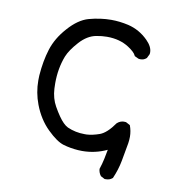

<svg xmlns="http://www.w3.org/2000/svg" viewBox="-69 -542 639 700"><g transform="rotate(10 250.0 -192.0)"><path d="M356.9 -11.7Q313.5 8.8 265.1 8.8Q257.8 8.8 250.5 8.3Q221.7 6.3 195.8 -1.2Q169.9 -8.8 134.5 -43.5Q99.1 -78.1 79.6 -129.4Q63.5 -171.9 63.5 -216.8Q63.5 -226.1 64 -235.4Q67.9 -289.1 81.8 -333.5Q95.7 -377.9 131.3 -417.5Q167 -458 204.6 -468.8Q247.6 -480.5 287.6 -480.5Q318.4 -480.5 351.1 -473.1Q393.6 -462.9 425.3 -431.2Q447.3 -409.2 447.3 -388.2Q447.3 -382.3 446.3 -380.4L439 -365.7L438 -365.2Q429.7 -357.4 417 -357.4Q410.6 -357.4 408.7 -358.4L394.5 -365.2L393.6 -367.2Q388.2 -379.4 364.3 -395Q330.6 -417 282.7 -417Q263.7 -417 243.7 -413.1Q210.9 -407.2 182.6 -376Q154.3 -344.7 144 -319.3Q126 -272.5 126 -217.8Q126 -208 126.5 -197.8Q128.4 -161.6 144.5 -133.3Q165.5 -96.2 182.1 -79.6Q191.4 -70.3 199.7 -66.4Q229.5 -53.2 263.2 -53.2Q267.1 -53.2 271 -53.2Q292 -54.2 318.4 -63.5Q344.2 -72.8 372.1 -112.8Q379.4 -119.1 386 -121.1Q392.6 -123 396.7 -123Q400.9 -123 404.8 -122.6L420.4 -114.3Q428.2 -93.8 428.2 -72.3Q428.2 -60.5 426.3 -48.3Q420.4 -14.6 414.1 19.3Q407.7 53.2 393.1 86.4L392.1 86.9Q382.8 95.2 368.7 95.2Q366.7 95.2 363.8 95.2L349.1 87.4Q340.3 76.2 339.4 62Q346.2 41.5 350.1 22.9Q354 4.4 356.9 -11.7Z"/></g></svg>

Font: Bakudai
Style: Medium
Weight: 500
Version: Version 1.48